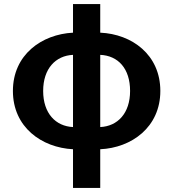

<svg xmlns="http://www.w3.org/2000/svg" viewBox="-20 -731 859 952"><path d="M342 -101C256 -105 194 -169 194 -280C194 -391 256 -455 342 -459ZM342 201H477V9C632 2 775 -100 775 -280C775 -460 634 -562 477 -569V-711H342V-569C187 -561 44 -460 44 -280C44 -100 187 1 342 9ZM477 -459C566 -455 625 -391 625 -280C625 -169 563 -105 477 -101Z"/></svg>

Font: Noto Sans CJK SC
Style: Bold
Weight: 700
Designer: Ryoko NISHIZUKA 西塚涼子 (kana, bopomofo & ideographs); Paul D. Hunt (Latin, Greek & Cyrillic); Sandoll Communications 산돌커뮤니
Foundry: Adobe
Version: Version 2.004;hotconv 1.0.118;makeotfexe 2.5.65603